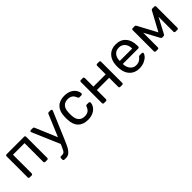

<svg xmlns="http://www.w3.org/2000/svg" viewBox="232 -1695 3050 3050"><g transform="rotate(-45 1757.0 -170.0)"><path d="M75.2 -22.9V-497.1Q75.2 -506.8 81.5 -513.4Q87.9 -520 98.1 -520H492.2Q502 -520 508.1 -513.4Q514.2 -506.8 514.2 -497.1V-22.9Q514.2 -13.2 508.1 -6.6Q502 0 492.2 0H448.2Q438.5 0 431.6 -6.6Q424.8 -13.2 424.8 -22.9V-442.9H165V-22.9Q165 -13.2 158.4 -6.6Q151.9 0 142.1 0H98.1Q87.9 0 81.5 -6.6Q75.2 -13.2 75.2 -22.9Z M621.6 -499Q621.6 -507.8 627.7 -513.9Q633.8 -520 642.6 -520H687Q703.1 -520 710.9 -503.9L866.7 -133.8L1022 -503.9Q1028.8 -520 1046.9 -520H1088.9Q1096.7 -520 1103.3 -513.9Q1109.9 -507.8 1109.9 -500Q1109.9 -496.1 1104 -481.9L914.1 -32.2L904.8 -11.2Q877.9 52.7 856.4 92.8Q835 132.8 802.5 161.4Q770 189.9 725.6 189.9H688Q678.2 189.9 671.6 183.3Q665 176.8 665 167V136.2Q665 126.5 671.4 119.6Q677.7 112.8 688 112.8H713.9Q735.8 112.8 749.8 104Q763.7 95.2 775.1 75.2Q786.6 55.2 804.7 13.2L821.8 -27.8L627 -481.9Q622.1 -495.1 621.6 -499Z M1170.4 -259.8 1171.9 -299.8Q1174.8 -408.7 1234.6 -469.2Q1294.4 -529.8 1401.9 -529.8Q1473.6 -529.8 1523.2 -504.4Q1572.8 -479 1597.2 -440.9Q1621.6 -402.8 1623.5 -365.2Q1624.5 -356.4 1617.2 -349.1Q1609.9 -341.8 1600.6 -341.8H1556.6Q1546.9 -341.8 1541.7 -346.4Q1536.6 -351.1 1531.7 -362.8Q1513.7 -411.6 1482.2 -432.4Q1450.7 -453.1 1402.8 -453.1Q1339.8 -453.1 1302.7 -414.1Q1265.6 -375 1262.7 -294.9L1261.7 -259.8L1262.7 -225.1Q1265.6 -145 1302.7 -106Q1339.8 -66.9 1402.8 -66.9Q1451.7 -66.9 1482.7 -87.4Q1513.7 -107.9 1531.7 -157.2Q1536.6 -169.4 1541.7 -173.8Q1546.9 -178.2 1556.6 -178.2H1600.6Q1609.4 -178.2 1616.9 -171.1Q1624.5 -164.1 1623.5 -154.8Q1621.6 -117.7 1597.2 -79.8Q1572.8 -42 1523.2 -16.1Q1473.6 9.8 1401.9 9.8Q1294.4 9.8 1234.6 -50.5Q1174.8 -110.8 1171.9 -220.2Z M1743.7 -22.9V-497.1Q1743.7 -506.8 1750 -513.4Q1756.3 -520 1766.6 -520H1810.5Q1820.3 -520 1826.9 -513.4Q1833.5 -506.8 1833.5 -497.1V-304.2H2109.4V-497.1Q2109.4 -506.8 2116 -513.4Q2122.6 -520 2132.3 -520H2176.3Q2187.5 -520 2193.4 -513.9Q2199.2 -507.8 2199.2 -497.1V-22.9Q2199.2 -13.2 2192.9 -6.6Q2186.5 0 2176.3 0H2132.3Q2122.6 0 2116 -6.6Q2109.4 -13.2 2109.4 -22.9V-227.1H1833.5V-22.9Q1833.5 -13.2 1826.9 -6.6Q1820.3 0 1810.5 0H1766.6Q1756.3 0 1750 -6.6Q1743.7 -13.2 1743.7 -22.9Z M2325.2 -261.2 2326.2 -293.9Q2332 -401.9 2393.3 -465.8Q2454.6 -529.8 2556.2 -529.8Q2666 -529.8 2726.8 -460Q2787.6 -390.1 2787.6 -270V-252Q2787.6 -242.2 2781 -235.6Q2774.4 -229 2764.2 -229H2417.5V-220.2Q2420.4 -155.3 2457.5 -109.1Q2494.6 -63 2555.2 -63Q2602.1 -63 2631.8 -81.5Q2661.6 -100.1 2676.3 -120.1Q2685.1 -132.3 2690.2 -134.8Q2695.3 -137.2 2707.5 -137.2H2751.5Q2760.3 -137.2 2766.8 -132.1Q2773.4 -127 2773.4 -119.1Q2773.4 -97.2 2746.3 -66.2Q2719.2 -35.2 2669.9 -12.7Q2620.6 9.8 2556.2 9.8Q2454.6 9.8 2393.6 -53.7Q2332.5 -117.2 2326.2 -227.1ZM2417.5 -296.9H2696.3V-299.8Q2696.3 -369.6 2658.4 -413.8Q2620.6 -458 2556.2 -458Q2491.2 -458 2454.3 -414.1Q2417.5 -370.1 2417.5 -299.8Z M2909.2 -22V-501Q2909.2 -507.8 2915 -513.9Q2920.9 -520 2929.2 -520H2977.1Q2993.2 -520 3001 -503.9L3172.9 -183.1L3346.2 -503.9Q3354 -520 3370.1 -520H3418Q3425.8 -520 3431.9 -513.9Q3438 -507.8 3438 -501V-22Q3438 -12.2 3431.9 -6.1Q3425.8 0 3416 0H3371.1Q3361.3 0 3355.2 -6.1Q3349.1 -12.2 3349.1 -22V-356.9L3218.8 -109.9Q3211.9 -95.7 3205.6 -89.4Q3199.2 -83 3186 -83H3161.1Q3147.9 -83 3141.4 -89.6Q3134.8 -96.2 3127.9 -109.9L2998 -351.1V-22Q2998 -12.2 2991.9 -6.1Q2985.8 0 2976.1 0H2931.2Q2921.4 0 2915.3 -6.1Q2909.2 -12.2 2909.2 -22Z"/></g></svg>

Font: Rubik AZ
Style: Regular
Weight: 400
Designer: Hubert and Fischer
Foundry: Hubert & Fischer
Version: Version 2.000